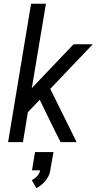

<svg xmlns="http://www.w3.org/2000/svg" viewBox="-20 -755 540 1020"><path d="M23 0 145 -735H224L149 -287L371 -520H473L247 -283L387 0H302L272 -59L191 -225L128 -159L102 0ZM173 245 149 202Q165 194 177.5 180.5Q190 167 193 150H150L166 53H264L247 150Q245 165 238.5 179Q232 193 222 205Q212 217 199.5 227Q187 237 173 245Z"/></svg>

Font: Iosevka SS04
Style: Italic
Weight: 400
Italic angle: -9°
Monospace: yes
Designer: Belleve Invis
Foundry: Belleve Invis
Version: Version 19.0.0; ttfautohint (v1.8.4)